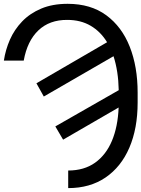

<svg xmlns="http://www.w3.org/2000/svg" viewBox="-20 -758 730 991"><path d="M102.5 -445.3H0Q8.3 -501 31.2 -553.2Q54.2 -605.5 94.2 -647.2Q134.3 -689 192.6 -713.6Q251 -738.3 329.1 -738.3Q448.2 -738.3 528.6 -679.2Q608.9 -620.1 649.7 -516.8Q690.4 -413.6 690.4 -280.3V-228.5Q690.4 -95.2 647.7 4.2Q605 103.5 524.7 158.2Q444.3 212.9 332 212.9V122.1Q414.1 122.1 470.7 81.8Q527.3 41.5 557.9 -31.5Q588.4 -104.5 592.3 -203.1L305.7 -37.1L265.6 -105.5L592.8 -292.5Q590.8 -391.6 565.9 -467.8L206.1 -259.8L168 -328.1L532.7 -540Q499.5 -594.7 448 -625Q396.5 -655.3 327.1 -655.3Q235.4 -655.8 178 -601.1Q120.6 -546.4 102.5 -445.3Z"/></svg>

Font: Inter Display
Style: Regular
Weight: 400
Designer: Rasmus Andersson
Foundry: rsms
Version: Version 4.000;git-37864ae